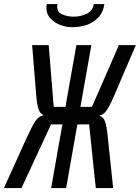

<svg xmlns="http://www.w3.org/2000/svg" viewBox="-46 -954 709 974"><path d="M169.5 -367.5 175 -370.5Q158 -376 149.5 -400Q141 -424 137 -479.5L117 -725H201L226.5 -412H286L341.5 -725H417.5L362 -412H420.5L557 -725H643L536 -475.5Q519 -436 507.8 -415Q496.5 -394 486.5 -383.5Q476.5 -373 463.5 -369.5L458 -366.5Q479 -361.5 487.8 -335.2Q496.5 -309 501.5 -251.5L528 0H440L406 -323H346.5L289.5 0H213.5L270.5 -323H213L63 0H-26L90 -256.5Q109.5 -298 120.5 -318.8Q131.5 -339.5 143.2 -351.8Q155 -364 169.5 -367.5ZM189.5 -914Q189.5 -924 191.5 -933.5H245.5Q244 -927 244 -921Q244 -892 270.2 -880.8Q296.5 -869.5 327.5 -869.5Q364 -869.5 394.5 -884.5Q425 -899.5 429.5 -933.5H483.5Q477 -890 451.2 -863.8Q425.5 -837.5 391 -826.8Q356.5 -816 320 -816Q290.5 -816 260.2 -827.2Q230 -838.5 209.8 -860.5Q189.5 -882.5 189.5 -914Z"/></svg>

Font: JuliaMono Light
Style: Italic
Weight: 300
Italic angle: -9°
Monospace: yes
Designer: cormullion
Foundry: corm
Version: Version 0.054; ttfautohint (v1.8.4)